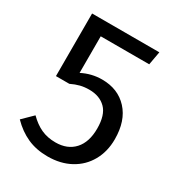

<svg xmlns="http://www.w3.org/2000/svg" viewBox="-164 -776 829 895"><g transform="rotate(30 250.5 -328.5)"><path d="M420 -597H159V-400Q210 -426 266 -426Q352 -426 404 -369.5Q456 -313 456 -214Q456 -148 427 -96.5Q398 -45 345.5 -16.5Q293 12 224 12Q163 12 115 -9.5Q67 -31 26 -73L80 -126Q112 -94 146 -78.5Q180 -63 223 -63Q287 -63 323.5 -103Q360 -143 360 -216Q360 -289 327 -322Q294 -355 238 -355Q212 -355 190 -349.5Q168 -344 143 -332H71V-669H433Z"/></g></svg>

Font: FiraGO
Style: Regular
Weight: 400
Designer: bBox Type
Foundry: bBox Type GmbH
Version: Version 1.001;April 20, 2020;FontCreator 12.0.0.2555 64-bit